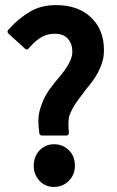

<svg xmlns="http://www.w3.org/2000/svg" viewBox="-20 -716 465 762"><path d="M145.5 -178.2Q142.1 -178.2 139.4 -180.7Q136.7 -183.1 136.2 -186.5Q134.3 -199.2 133.3 -211.4Q132.3 -223.6 132.3 -234.9Q132.3 -256.8 137.2 -275.9Q146.5 -310.5 161.6 -337.9Q169.4 -351.6 178.7 -364.3Q188 -377 198.2 -389.6Q211.9 -405.8 224.4 -421.1Q236.8 -436.5 246.3 -451.7Q255.9 -466.8 261.5 -481.7Q267.1 -496.6 267.1 -511.7Q267.1 -542 249.5 -562Q232.9 -582 196.8 -582Q183.6 -582 170.9 -579.1Q158.2 -576.2 145.8 -569.3Q133.3 -562.5 120.4 -551.3Q107.4 -540 93.3 -523.4Q90.8 -520 86.7 -519.8Q82.5 -519.5 79.6 -522.5L12.7 -583.5Q10.3 -585.9 10 -590.1Q9.8 -594.2 12.2 -596.7Q33.2 -620.6 55.4 -638.9Q77.6 -657.2 99.1 -669.9Q143.6 -695.8 202.6 -695.8Q288.6 -695.8 340.3 -647.9H339.8Q392.6 -600.1 392.6 -516.6Q392.6 -491.2 385.7 -469Q378.9 -446.8 368.2 -427Q357.4 -407.2 344 -389.6Q330.6 -372.1 317.4 -356Q315.9 -354 314.2 -351.6Q312.5 -349.1 311.5 -347.7Q293.5 -325.7 278.6 -303Q263.7 -280.3 255.4 -256.8Q251.5 -242.7 251.5 -223.1Q251.5 -215.3 252 -207Q252.4 -198.7 253.4 -189Q253.9 -184.6 251 -181.4Q248 -178.2 244.1 -178.2ZM113.8 -58.1Q113.8 -76.7 119.9 -92.3Q126 -107.9 137.2 -119.6Q161.1 -143.6 194.8 -143.6Q228.5 -143.6 252.9 -120.1Q277.3 -97.2 277.3 -58.1Q277.3 -22.5 252.9 2Q229 25.9 194.8 25.9Q159.7 25.9 137.2 2Q113.8 -22.9 113.8 -58.1Z"/></svg>

Font: Pyidaungsu ZawDecode
Style: Bold
Weight: 700
Designer: Sun Tun
Foundry: Your Own Font Foundry
Version: Version 2.50